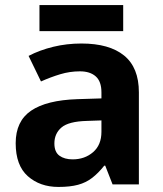

<svg xmlns="http://www.w3.org/2000/svg" viewBox="-20 -729 644 759"><path d="M302 -557Q412 -557 470.5 -509.5Q529 -462 529 -364V0H425L396 -74H392Q369 -45 344.5 -26Q320 -7 288.5 1.5Q257 10 211 10Q138 10 90 -32.5Q42 -75 42 -163Q42 -250 103 -291.5Q164 -333 286 -337L381 -340V-364Q381 -407 358.5 -427Q336 -447 296 -447Q256 -447 218 -435.5Q180 -424 142 -407L93 -508Q137 -531 190.5 -544Q244 -557 302 -557ZM323 -251Q251 -249 223 -225Q195 -201 195 -162Q195 -128 215 -113.5Q235 -99 267 -99Q315 -99 348 -127.5Q381 -156 381 -208V-253ZM467 -709V-606H136V-709Z"/></svg>

Font: Noto Sans Thaana
Style: Regular
Weight: 400
Designer: Monotype Design Team
Foundry: Monotype Imaging Inc.
Version: Version 2.001